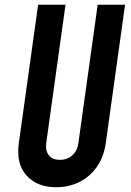

<svg xmlns="http://www.w3.org/2000/svg" viewBox="-20 -770 552 806"><path d="M505 -750 424 -169Q416 -112 387.2 -70.5Q358.5 -29 314.2 -6.5Q270 16 215.5 16Q135.5 16 91.2 -33.5Q47 -83 59 -169L140 -750H255L174 -169Q170 -137.5 185 -118.2Q200 -99 231.5 -99Q262.5 -99 283.8 -118.2Q305 -137.5 309 -169L390 -750Z"/></svg>

Font: Mohave Light SemiBold
Style: Italic
Weight: 600
Italic angle: -8°
Version: Version 2.003